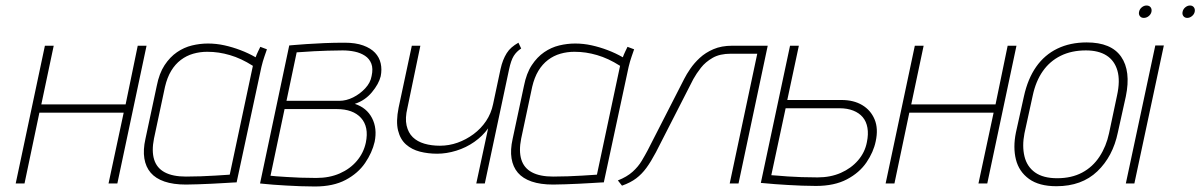

<svg xmlns="http://www.w3.org/2000/svg" viewBox="-20 -666 4358 697"><path d="M436 -287H130L175 -500H143L37 0H69L123 -257H429L374 0H406L512 -500H480Z M949 -487 925 -496Q923 -492 917 -479.5Q911 -467 908 -458Q882 -473 853 -484Q824 -495 794.5 -501.5Q765 -508 735 -508Q706 -508 677 -501Q648 -494 622.5 -476.5Q597 -459 577.5 -429.5Q558 -400 549 -354L508 -162Q499 -122 504 -91Q509 -60 527 -39Q545 -18 577 -7Q609 4 655 4Q675 4 699.5 3Q724 2 748.5 1Q773 0 794 -1.5Q815 -3 827.5 -3.5Q840 -4 839 -4L929 -423Q934 -444 940 -461Q946 -478 949 -487ZM539 -163 579 -351Q587 -385 601.5 -409Q616 -433 636.5 -448.5Q657 -464 681.5 -471Q706 -478 732 -478Q754 -478 774 -475Q794 -472 814.5 -466Q835 -460 855.5 -450.5Q876 -441 898 -427L814 -32Q815 -32 800 -31Q785 -30 761 -28.5Q737 -27 709 -26Q681 -25 655 -25Q607 -25 578 -40.5Q549 -56 539.5 -87Q530 -118 539 -163Z M1268 -289Q1305 -301 1330 -331Q1355 -361 1362 -389Q1367 -414 1362 -436Q1357 -458 1341.5 -474.5Q1326 -491 1298.5 -501Q1271 -511 1231 -511Q1193 -511 1157.5 -509.5Q1122 -508 1093 -506Q1064 -504 1047 -502.5Q1030 -501 1030 -501L924 0Q926 0 939 1.5Q952 3 972.5 4.5Q993 6 1018.5 7.5Q1044 9 1071 10Q1098 11 1123 11Q1190 11 1235 -13Q1280 -37 1305.5 -74.5Q1331 -112 1340 -151Q1350 -200 1330.5 -237.5Q1311 -275 1268 -289ZM1224 -483Q1247 -483 1268 -478.5Q1289 -474 1305 -463.5Q1321 -453 1328 -435Q1335 -417 1329 -390Q1325 -366 1306 -345.5Q1287 -325 1262 -312.5Q1237 -300 1212 -300H1020L1057 -476Q1065 -476 1081 -477.5Q1097 -479 1119.5 -480Q1142 -481 1168.5 -482Q1195 -483 1224 -483ZM1128 -20Q1098 -20 1070.5 -21Q1043 -22 1021 -23.5Q999 -25 983.5 -26Q968 -27 962 -28L1013 -270H1203Q1232 -270 1254 -262Q1276 -254 1290.5 -238Q1305 -222 1309.5 -199.5Q1314 -177 1308 -148Q1300 -111 1275.5 -82Q1251 -53 1213.5 -36.5Q1176 -20 1128 -20Z M1709 0H1740L1828 -414Q1835 -447 1845 -463Q1855 -479 1872 -490L1862 -511Q1848 -503 1837.5 -494Q1827 -485 1819.5 -473Q1812 -461 1806.5 -447Q1801 -433 1797 -415L1770 -288Q1763 -254 1744.5 -226.5Q1726 -199 1699 -179Q1672 -159 1641 -148Q1610 -137 1577 -137Q1546 -137 1520.5 -144.5Q1495 -152 1478.5 -168Q1462 -184 1456 -210.5Q1450 -237 1459 -274L1506 -500H1475L1427 -275Q1417 -225 1425 -192.5Q1433 -160 1454 -141.5Q1475 -123 1504.5 -115.5Q1534 -108 1567 -108Q1601 -108 1636.5 -119Q1672 -130 1702 -151Q1732 -172 1752 -200Z M2282 -487 2258 -496Q2256 -492 2250 -479.5Q2244 -467 2241 -458Q2215 -473 2186 -484Q2157 -495 2127.5 -501.5Q2098 -508 2068 -508Q2039 -508 2010 -501Q1981 -494 1955.5 -476.5Q1930 -459 1910.5 -429.5Q1891 -400 1882 -354L1841 -162Q1832 -122 1837 -91Q1842 -60 1860 -39Q1878 -18 1910 -7Q1942 4 1988 4Q2008 4 2032.5 3Q2057 2 2081.5 1Q2106 0 2127 -1.5Q2148 -3 2160.5 -3.5Q2173 -4 2172 -4L2262 -423Q2267 -444 2273 -461Q2279 -478 2282 -487ZM1872 -163 1912 -351Q1920 -385 1934.5 -409Q1949 -433 1969.5 -448.5Q1990 -464 2014.5 -471Q2039 -478 2065 -478Q2087 -478 2107 -475Q2127 -472 2147.5 -466Q2168 -460 2188.5 -450.5Q2209 -441 2231 -427L2147 -32Q2148 -32 2133 -31Q2118 -30 2094 -28.5Q2070 -27 2042 -26Q2014 -25 1988 -25Q1940 -25 1911 -40.5Q1882 -56 1872.5 -87Q1863 -118 1872 -163Z M2638 -500Q2599 -500 2570 -487.5Q2541 -475 2520.5 -456Q2500 -437 2486 -416.5Q2472 -396 2464 -380L2331 -120Q2322 -103 2309.5 -82Q2297 -61 2276.5 -42.5Q2256 -24 2223 -11L2238 8Q2269 -3 2289.5 -18.5Q2310 -34 2326.5 -56.5Q2343 -79 2361 -113L2497 -379Q2508 -399 2524.5 -420Q2541 -441 2567 -456Q2593 -471 2633 -471H2729L2629 0H2661L2767 -500Z M3035 -303H2838L2880 -500H2848L2742 -2Q2746 -2 2759.5 -0.5Q2773 1 2794 2.5Q2815 4 2840 5.5Q2865 7 2891.5 8Q2918 9 2942 9Q3009 9 3054.5 -15Q3100 -39 3125.5 -76.5Q3151 -114 3159 -153Q3169 -199 3155 -232.5Q3141 -266 3110 -284.5Q3079 -303 3035 -303ZM2948 -22Q2917 -22 2889.5 -23Q2862 -24 2839.5 -25.5Q2817 -27 2801.5 -28.5Q2786 -30 2780 -30L2832 -273H3028Q3056 -273 3077.5 -264.5Q3099 -256 3112 -240.5Q3125 -225 3129 -202Q3133 -179 3127 -150Q3120 -113 3095 -84Q3070 -55 3032.5 -38.5Q2995 -22 2948 -22Z M3594 -287H3288L3333 -500H3301L3195 0H3227L3281 -257H3587L3532 0H3564L3670 -500H3638Z M4038 -185 4067 -316Q4086 -408 4050 -460Q4014 -512 3925 -512Q3865 -512 3818.5 -489.5Q3772 -467 3741.5 -423.5Q3711 -380 3697 -316L3668 -185Q3657 -131 3668 -87Q3679 -43 3715.5 -16.5Q3752 10 3815 10Q3907 10 3963.5 -44Q4020 -98 4038 -185ZM4035 -319 4006 -182Q3996 -135 3971.5 -97.5Q3947 -60 3908.5 -39.5Q3870 -19 3818 -19Q3767 -19 3737.5 -40Q3708 -61 3699 -98.5Q3690 -136 3699 -182L3729 -319Q3740 -371 3765.5 -407.5Q3791 -444 3830.5 -463.5Q3870 -483 3922 -483Q3968 -483 3997 -464.5Q4026 -446 4036.5 -409.5Q4047 -373 4035 -319Z M4142 -646Q4133 -646 4125 -639.5Q4117 -633 4115 -623Q4113 -614 4118 -607.5Q4123 -601 4132 -601Q4142 -601 4150 -607.5Q4158 -614 4160 -623Q4162 -633 4157 -639.5Q4152 -646 4142 -646ZM4300 -646Q4291 -646 4283 -639.5Q4275 -633 4273 -623Q4271 -614 4276 -607.5Q4281 -601 4290 -601Q4299 -601 4307 -607.5Q4315 -614 4317 -623Q4319 -633 4314 -639.5Q4309 -646 4300 -646ZM4067 0H4098L4205 -501H4174Z"/></svg>

Font: Advent Pro ExtraLight
Style: Italic
Weight: 250
Italic angle: -12°
Version: Version 3.000